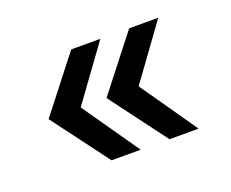

<svg xmlns="http://www.w3.org/2000/svg" viewBox="-67 -557 657 545"><g transform="rotate(-20 261.5 -284.5)"><path d="M235 -288 363 -452H451L332 -288L451 -117H363ZM60 -288 188 -452H276L157 -288L276 -117H188Z"/></g></svg>

Font: Krub Medium
Style: Regular
Weight: 500
Designer: Ekaluck Peanpanawate
Foundry: Cadson Demak Co.,Ltd.
Version: Version 1.000; ttfautohint (v1.6)